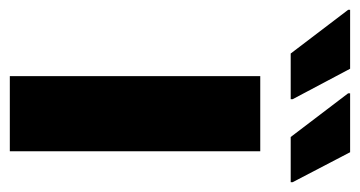

<svg xmlns="http://www.w3.org/2000/svg" viewBox="-274 -542 733 391"><g transform="rotate(90 92.5 -346.5)"><path d="M52 0V-510H205V0ZM6 -572 -83 -689V-693H37L99 -576V-572ZM176 -572 87 -689V-693H207L268 -576V-572Z"/></g></svg>

Font: Saira Semi Condensed
Style: Bold
Weight: 700
Width: 4
Designer: Hector Gatti with collaboration of the Omnibus-Type team
Foundry: Omnibus-Type
Version: Version 1.001; ttfautohint (v1.8)